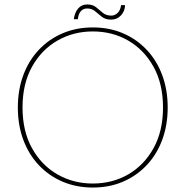

<svg xmlns="http://www.w3.org/2000/svg" viewBox="-20 -833 832 861"><path d="M396 8Q323 8 261.5 -18Q200 -44 154.5 -92Q109 -140 84.5 -206Q60 -272 60 -351Q60 -430 84.5 -496Q109 -562 154.5 -610Q200 -658 261.5 -684Q323 -710 396 -710Q470 -710 531 -684Q592 -658 637.5 -610Q683 -562 707.5 -496Q732 -430 732 -351Q732 -272 707.5 -206Q683 -140 637.5 -92Q592 -44 531 -18Q470 8 396 8ZM396 -10Q484 -10 555 -51Q626 -92 668.5 -168.5Q711 -245 711 -351Q711 -457 668.5 -533.5Q626 -610 555 -651Q484 -692 396 -692Q309 -692 237.5 -651Q166 -610 123.5 -533.5Q81 -457 81 -351Q81 -245 123.5 -168.5Q166 -92 237.5 -51Q309 -10 396 -10ZM311 -747Q315 -777 330.5 -795Q346 -813 371 -813Q396 -813 411 -800.5Q426 -788 441 -775.5Q456 -763 479 -763Q495 -763 507.5 -775Q520 -787 523 -810H541Q540 -783 522.5 -764Q505 -745 479 -745Q453 -745 437 -757.5Q421 -770 406.5 -782.5Q392 -795 371 -795Q354 -795 343 -783.5Q332 -772 329 -747Z"/></svg>

Font: Poppins Variable
Style: Regular
Weight: 100
Designer: Jonny Pinhorn
Foundry: Indian Type Foundry
Version: Version 6.000